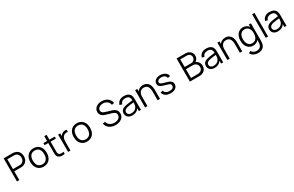

<svg xmlns="http://www.w3.org/2000/svg" viewBox="265 -2551 7155 4668"><g transform="rotate(-30 3842.0 -216.5)"><path d="M311.5 -309.1Q334 -309.1 351.6 -313.5Q383.3 -319.8 405.3 -339.6Q427.2 -359.4 438 -387.5Q448.7 -415.5 448.7 -446.8Q448.7 -477.5 438 -505.9Q427.2 -534.2 405.3 -554.2Q383.3 -574.2 351.6 -581.1Q333.5 -584.5 311.5 -584.5H129.4V-309.1ZM63 0V-648.4H313.5Q336.9 -648.4 358.4 -644Q408.2 -636.7 444.1 -609.4Q480 -582 498.3 -540Q516.6 -498 516.6 -446.8Q516.6 -396 498 -354.2Q479.5 -312.5 443.8 -284.9Q408.2 -257.3 358.4 -249.5Q336.9 -246.1 313.5 -246.1H129.4V0Z M809.6 -50.3Q862.3 -50.3 898.2 -74.2Q934.1 -98.1 951.9 -141.6Q969.7 -185.1 969.7 -243.7Q969.7 -333.5 929 -384.8Q888.2 -436 809.6 -436Q730.5 -436 690.2 -384Q649.9 -332 649.9 -243.7Q649.9 -184.6 668.2 -140.9Q686.5 -97.2 721.9 -73.7Q757.3 -50.3 809.6 -50.3ZM809.6 13.7Q738.3 13.7 686.3 -19Q634.3 -51.8 606.9 -109.9Q579.6 -168 579.6 -243.7Q579.6 -319.3 607.4 -377.4Q635.3 -435.5 687.3 -467.5Q739.3 -499.5 809.6 -499.5Q880.9 -499.5 933.1 -467Q985.4 -434.6 1012.5 -376.7Q1039.6 -318.8 1039.6 -243.7Q1039.6 -167 1012.2 -108.9Q984.9 -50.8 932.6 -18.6Q880.4 13.7 809.6 13.7Z M1254.4 -429.2V-151.9Q1254.4 -129.9 1256.3 -116Q1258.3 -102.1 1264.2 -91.3Q1275.4 -70.8 1295.4 -61.8Q1315.4 -52.7 1346.2 -52.7Q1372.1 -52.7 1403.3 -58.1V0Q1367.7 6.8 1336.4 6.8Q1289.6 6.8 1255.1 -8.8Q1220.7 -24.4 1204.1 -58.1Q1194.3 -77.1 1191.4 -97.4Q1188.5 -117.7 1188.5 -147.9V-429.2H1084.5V-485.8H1188.5V-621.1H1254.4V-485.8H1403.3V-429.2Z M1596.7 -454.1Q1616.7 -472.2 1644.8 -481.2Q1672.9 -490.2 1701.7 -490.2Q1720.7 -490.2 1737.8 -485.8V-424.3Q1718.8 -428.7 1700.7 -428.7Q1653.8 -428.7 1622.1 -401.9Q1588.4 -376 1576.9 -335.4Q1565.4 -294.9 1565.4 -242.7V0H1499V-485.8H1558.6V-409.2Q1574.2 -437 1596.7 -454.1Z M2026.4 -50.3Q2079.1 -50.3 2115 -74.2Q2150.9 -98.1 2168.7 -141.6Q2186.5 -185.1 2186.5 -243.7Q2186.5 -333.5 2145.8 -384.8Q2105 -436 2026.4 -436Q1947.3 -436 1907 -384Q1866.7 -332 1866.7 -243.7Q1866.7 -184.6 1885 -140.9Q1903.3 -97.2 1938.7 -73.7Q1974.1 -50.3 2026.4 -50.3ZM2026.4 13.7Q1955.1 13.7 1903.1 -19Q1851.1 -51.8 1823.7 -109.9Q1796.4 -168 1796.4 -243.7Q1796.4 -319.3 1824.2 -377.4Q1852.1 -435.5 1904.1 -467.5Q1956.1 -499.5 2026.4 -499.5Q2097.7 -499.5 2149.9 -467Q2202.1 -434.6 2229.2 -376.7Q2256.3 -318.8 2256.3 -243.7Q2256.3 -167 2229 -108.9Q2201.7 -50.8 2149.4 -18.6Q2097.2 13.7 2026.4 13.7Z M2830.6 13.7Q2763.2 13.7 2708.7 -9.3Q2654.3 -32.2 2618.9 -74.2Q2583.5 -116.2 2572.8 -173.3L2640.1 -184.6Q2650.9 -143.1 2678.2 -112.5Q2705.6 -82 2745.4 -66.2Q2785.2 -50.3 2833.5 -50.3Q2880.9 -50.3 2918.9 -65.4Q2957 -80.6 2978.3 -108.6Q2999.5 -136.7 2999.5 -173.8Q2999.5 -218.8 2971.7 -242.4Q2943.8 -266.1 2900.4 -279.3L2735.8 -327.6Q2597.7 -369.1 2597.7 -483.4Q2597.7 -537.1 2626.2 -577.4Q2654.8 -617.7 2704.6 -639.4Q2754.4 -661.1 2817.9 -661.1Q2882.3 -661.1 2934.3 -638.4Q2986.3 -615.7 3019.8 -572.8Q3053.2 -529.8 3063.5 -472.2L2994.1 -459.5Q2988.3 -501 2963.4 -532.5Q2938.5 -564 2900.6 -581.1Q2862.8 -598.1 2817.4 -598.1Q2774.9 -598.1 2741 -583.5Q2707 -568.8 2687.5 -543.2Q2668 -517.6 2668 -485.8Q2668 -455.1 2684.8 -435.3Q2701.7 -415.5 2725.8 -404.5Q2750 -393.6 2782.7 -383.8L2909.7 -346.2Q2949.2 -335.4 2982.2 -319.1Q3015.1 -302.7 3041.3 -267.8Q3067.4 -232.9 3067.4 -176.8Q3067.4 -117.7 3036.9 -75Q3006.3 -32.2 2952.4 -9.3Q2898.4 13.7 2830.6 13.7Z M3307.1 -43.5Q3352.5 -43.5 3387.5 -60.1Q3422.4 -76.7 3443.8 -105.5Q3465.3 -134.3 3471.7 -171.4Q3478 -199.7 3478 -248.5Q3460.4 -247.1 3452.6 -245.6Q3391.6 -238.8 3353.5 -232.9Q3315.4 -227.1 3284.2 -218.8Q3199.7 -193.8 3199.7 -130.4Q3199.7 -107.9 3210.9 -88.1Q3222.2 -68.4 3246.3 -55.9Q3270.5 -43.5 3307.1 -43.5ZM3529.3 -402.3Q3543.9 -367.2 3543.9 -301.8V0H3484.9V-80.6Q3456.1 -34.2 3408.9 -10.3Q3361.8 13.7 3299.8 13.7Q3246.6 13.7 3209 -5.6Q3171.4 -24.9 3152.6 -57.9Q3133.8 -90.8 3133.8 -130.4Q3133.8 -187 3166.5 -221.9Q3199.2 -256.8 3257.8 -271.5Q3293 -280.3 3336.9 -287.1Q3380.9 -293.9 3438.5 -301.3L3478.5 -306.6Q3478 -374 3447.5 -405.5Q3417 -437 3349.1 -437Q3297.9 -437 3263.9 -414.1Q3230 -391.1 3216.3 -343.3L3152.3 -362.3Q3169.4 -428.2 3220 -463.9Q3270.5 -499.5 3350.1 -499.5Q3416.5 -499.5 3463.1 -474.4Q3509.8 -449.2 3529.3 -402.3Z M3883.3 -498.5Q3952.1 -498.5 3995.8 -465.1Q4039.6 -431.6 4059.1 -379.2Q4078.6 -326.7 4078.6 -267.1V0H4011.7V-248Q4011.7 -334 3977.3 -384.5Q3942.9 -435.1 3871.1 -435.1Q3801.8 -435.1 3764.4 -388.7Q3727.1 -342.3 3727.1 -259.3V0H3660.2V-485.8H3720.2V-418.5Q3747.1 -457.5 3788.8 -478Q3830.6 -498.5 3883.3 -498.5Z M4376.5 13.2Q4319.8 13.2 4275.6 -3.4Q4231.4 -20 4203.9 -51.3Q4176.3 -82.5 4168.5 -126.5L4235.8 -137.7Q4246.1 -95.7 4284.9 -71.5Q4323.7 -47.4 4380.4 -47.4Q4435.5 -47.4 4467.5 -70.6Q4499.5 -93.8 4499.5 -133.8Q4499.5 -156.7 4488.8 -170.7Q4478 -184.6 4449 -196.3Q4419.9 -208 4355.5 -225.6Q4288.6 -243.7 4251.5 -261.7Q4214.4 -279.8 4198.7 -303Q4183.1 -326.2 4183.1 -360.8Q4183.1 -401.9 4206.3 -433.3Q4229.5 -464.8 4271.5 -482.2Q4313.5 -499.5 4367.7 -499.5Q4421.9 -499.5 4465.6 -481.7Q4509.3 -463.9 4535.9 -431.6Q4562.5 -399.4 4567.4 -357.9L4500 -345.2Q4492.7 -389.2 4455.8 -414.1Q4418.9 -439 4362.3 -439Q4329.6 -439 4304.2 -429.4Q4278.8 -419.9 4264.4 -403.1Q4250 -386.2 4250 -363.8Q4250 -343.8 4262.2 -330.6Q4274.4 -317.4 4304.2 -305.4Q4334 -293.5 4392.6 -278.8Q4460.9 -261.2 4498.5 -242.4Q4536.1 -223.6 4552.2 -198.2Q4568.4 -172.9 4568.4 -134.3Q4568.4 -89.4 4545.4 -55.9Q4522.5 -22.5 4479.2 -4.6Q4436 13.2 4376.5 13.2Z M5172.9 -63.5Q5212.4 -63.5 5243.7 -77.6Q5274.9 -91.8 5293.2 -118.4Q5311.5 -145 5311.5 -181.2Q5311.5 -216.8 5295.2 -245.8Q5278.8 -274.9 5250 -292Q5221.2 -309.1 5185.1 -309.1H4984.9V-63.5ZM4984.9 -585.4V-371.6H5168Q5198.7 -371.6 5224.4 -385.7Q5250 -399.9 5265.1 -425.3Q5280.3 -450.7 5280.3 -481.9Q5280.3 -512.2 5265.9 -535.9Q5251.5 -559.6 5225.8 -572.5Q5200.2 -585.4 5168 -585.4ZM5272.5 -343.8Q5323.7 -321.8 5352.1 -279.8Q5380.4 -237.8 5380.4 -182.1Q5380.4 -126.5 5356.2 -85.2Q5332 -43.9 5289.1 -22Q5246.1 0 5189 0H4918V-648.4H5168.5Q5221.7 -648.4 5262.5 -626Q5303.2 -603.5 5325.9 -565.2Q5348.6 -526.9 5348.6 -481.4Q5348.6 -437 5328.1 -400.4Q5307.6 -363.8 5272.5 -343.8Z M5616.2 -43.5Q5661.6 -43.5 5696.5 -60.1Q5731.4 -76.7 5752.9 -105.5Q5774.4 -134.3 5780.8 -171.4Q5787.1 -199.7 5787.1 -248.5Q5769.5 -247.1 5761.7 -245.6Q5700.7 -238.8 5662.6 -232.9Q5624.5 -227.1 5593.3 -218.8Q5508.8 -193.8 5508.8 -130.4Q5508.8 -107.9 5520 -88.1Q5531.2 -68.4 5555.4 -55.9Q5579.6 -43.5 5616.2 -43.5ZM5838.4 -402.3Q5853 -367.2 5853 -301.8V0H5793.9V-80.6Q5765.1 -34.2 5718 -10.3Q5670.9 13.7 5608.9 13.7Q5555.7 13.7 5518.1 -5.6Q5480.5 -24.9 5461.7 -57.9Q5442.9 -90.8 5442.9 -130.4Q5442.9 -187 5475.6 -221.9Q5508.3 -256.8 5566.9 -271.5Q5602.1 -280.3 5646 -287.1Q5689.9 -293.9 5747.6 -301.3L5787.6 -306.6Q5787.1 -374 5756.6 -405.5Q5726.1 -437 5658.2 -437Q5606.9 -437 5573 -414.1Q5539.1 -391.1 5525.4 -343.3L5461.4 -362.3Q5478.5 -428.2 5529.1 -463.9Q5579.6 -499.5 5659.2 -499.5Q5725.6 -499.5 5772.2 -474.4Q5818.8 -449.2 5838.4 -402.3Z M6192.4 -498.5Q6261.2 -498.5 6304.9 -465.1Q6348.6 -431.6 6368.2 -379.2Q6387.7 -326.7 6387.7 -267.1V0H6320.8V-248Q6320.8 -334 6286.4 -384.5Q6252 -435.1 6180.2 -435.1Q6110.8 -435.1 6073.5 -388.7Q6036.1 -342.3 6036.1 -259.3V0H5969.2V-485.8H6029.3V-418.5Q6056.2 -457.5 6097.9 -478Q6139.6 -498.5 6192.4 -498.5Z M6699.7 -48.3Q6750 -48.3 6784.2 -73.2Q6818.4 -98.1 6835.4 -142.1Q6852.5 -186 6852.5 -243.7Q6852.5 -301.3 6835.4 -345.2Q6818.4 -389.2 6784.4 -413.3Q6750.5 -437.5 6701.2 -437.5Q6650.4 -437.5 6615.7 -412.6Q6581.1 -387.7 6564.5 -343.8Q6547.9 -299.8 6547.9 -243.7Q6547.9 -187 6565.2 -142.8Q6582.5 -98.6 6616.5 -73.5Q6650.4 -48.3 6699.7 -48.3ZM6852.5 -485.8H6911.1V-6.8Q6911.1 37.6 6905.8 70.8Q6879.9 229.5 6697.8 229.5Q6637.2 229.5 6586.4 202.9Q6535.6 176.3 6505.4 122.6L6565.9 89.4Q6584.5 127.4 6620.1 146.2Q6655.8 165 6697.8 165Q6774.9 165 6809.8 122.6Q6844.7 80.1 6844.7 -4.9Q6844.7 -6.3 6844.7 -7.3V-57.6Q6817.4 -23.4 6779.3 -4.9Q6741.2 13.7 6692.9 13.7Q6626.5 13.7 6577.6 -19.8Q6528.8 -53.2 6503.2 -111.6Q6477.5 -169.9 6477.5 -243.7Q6477.5 -316.4 6503.2 -374.8Q6528.8 -433.1 6577.1 -466.3Q6625.5 -499.5 6689.9 -499.5Q6742.7 -499.5 6783.7 -478.5Q6824.7 -457.5 6852.5 -418.9Z M7112.3 0H7046.4V-661.6H7112.3Z M7393.6 -43.5Q7439 -43.5 7473.9 -60.1Q7508.8 -76.7 7530.3 -105.5Q7551.8 -134.3 7558.1 -171.4Q7564.5 -199.7 7564.5 -248.5Q7546.9 -247.1 7539.1 -245.6Q7478 -238.8 7439.9 -232.9Q7401.9 -227.1 7370.6 -218.8Q7286.1 -193.8 7286.1 -130.4Q7286.1 -107.9 7297.4 -88.1Q7308.6 -68.4 7332.8 -55.9Q7356.9 -43.5 7393.6 -43.5ZM7615.7 -402.3Q7630.4 -367.2 7630.4 -301.8V0H7571.3V-80.6Q7542.5 -34.2 7495.4 -10.3Q7448.2 13.7 7386.2 13.7Q7333 13.7 7295.4 -5.6Q7257.8 -24.9 7239 -57.9Q7220.2 -90.8 7220.2 -130.4Q7220.2 -187 7252.9 -221.9Q7285.6 -256.8 7344.2 -271.5Q7379.4 -280.3 7423.3 -287.1Q7467.3 -293.9 7524.9 -301.3L7564.9 -306.6Q7564.5 -374 7533.9 -405.5Q7503.4 -437 7435.5 -437Q7384.3 -437 7350.3 -414.1Q7316.4 -391.1 7302.7 -343.3L7238.8 -362.3Q7255.9 -428.2 7306.4 -463.9Q7356.9 -499.5 7436.5 -499.5Q7502.9 -499.5 7549.6 -474.4Q7596.2 -449.2 7615.7 -402.3Z"/></g></svg>

Font: Potro Sans Bangla
Style: Regular
Weight: 400
Designer: Jayed Ahsan Saad
Foundry: Codepotro
Version: Potro Sans Bangla; Version 0.905